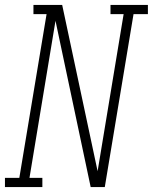

<svg xmlns="http://www.w3.org/2000/svg" viewBox="-54 -755 617 775"><path d="M-34 0V-37H24L134 -698H81V-735H197L340 -64L445 -698H392V-735H543V-698H485L369 0H312L170 -671L65 -37H117V0Z"/></svg>

Font: Iosevka Slab XLtObl
Style: Regular
Weight: 200
Italic angle: -9°
Monospace: yes
Designer: Belleve Invis
Foundry: Belleve Invis
Version: Version 11.1.1; ttfautohint (v1.8.3)